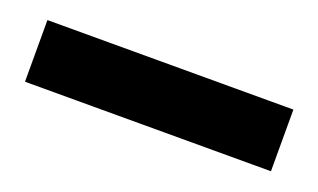

<svg xmlns="http://www.w3.org/2000/svg" viewBox="-30 -763 461 278"><g transform="rotate(20 200.5 -624.5)"><path d="M11 -577V-672H390V-577Z"/></g></svg>

Font: DM Sans
Style: Bold
Weight: 700
Designer: Colophon Foundry, Jonny Pinhorn
Foundry: Colophon Foundry
Version: Version 4.004; ttfautohint (v1.8.4.7-5d5b)